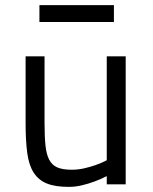

<svg xmlns="http://www.w3.org/2000/svg" viewBox="-20 -720 599 750"><path d="M471 -500V0H397V-32Q374 -20 349 -11Q328 -3 301.5 3.5Q275 10 249 10Q196 10 163.5 -3Q131 -16 112 -45Q93 -74 86.5 -122Q80 -170 80 -239V-500H154V-240Q154 -188 157.5 -153Q161 -118 172 -96.5Q183 -75 204 -66Q225 -57 260 -57Q285 -57 309 -62.5Q333 -68 353 -75Q376 -83 397 -94V-500ZM134 -700H425V-634H134Z"/></svg>

Font: TitilliumText22L 400 wt
Style: 400 wt
Weight: 400
Designer: Campivisivi
Foundry: Campivisivi
Version: 1.000